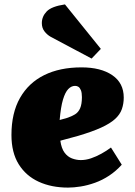

<svg xmlns="http://www.w3.org/2000/svg" viewBox="-20 -838 611 872"><path d="M350 -532Q438 -532 490 -496.5Q542 -461 542 -395Q542 -367 533.5 -342.5Q525 -318 502.5 -297.5Q480 -277 439.5 -258.5Q399 -240 335 -221L254 -199Q259 -164 273 -145Q287 -126 307 -118.5Q327 -111 347 -111Q370 -111 393.5 -119Q417 -127 440.5 -140Q464 -153 484 -168L533 -90Q507 -61 476 -40.5Q445 -20 411.5 -8Q378 4 346.5 9Q315 14 289 14Q214 14 156 -12.5Q98 -39 65 -92Q32 -145 32 -225Q32 -325 71 -393.5Q110 -462 181 -497Q252 -532 350 -532ZM352 -397Q352 -417 347.5 -428Q343 -439 336.5 -443.5Q330 -448 321 -448Q304 -448 290 -433.5Q276 -419 266 -385.5Q256 -352 251 -293L283 -302Q305 -309 320.5 -318.5Q336 -328 344 -346.5Q352 -365 352 -397ZM438 -616 396 -572 210 -671Q194 -680 182 -695.5Q170 -711 170 -733Q170 -763 192 -786Q214 -809 275 -818Z"/></svg>

Font: Literata 18pt Black
Style: Italic
Weight: 900
Italic angle: -2°
Designer: Latin by Veronika Burian and Jose Scaglione. Greek by Irene Vlachou. Cyrillic by Vera Evstafieva
Foundry: TypeTogether
Version: Version 3.103;gftools[0.9.29]